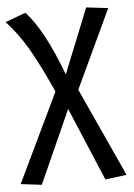

<svg xmlns="http://www.w3.org/2000/svg" viewBox="-58 -579 578 831"><g transform="rotate(-5 230.5 -163.5)"><path d="M366 211 232 -107 90 210 -1 199 184 -187Q128 -311 86.5 -381.5Q45 -452 -5 -505L84 -538Q161 -455 235 -257L348 -538L443 -527L283 -186L459 199Z"/></g></svg>

Font: Trujillo
Style: Regular
Weight: 400
Designer: Fira Sans original fonts by bBox Type GmbH, Carrois Corporate GbR, & Edenspiekermann AG / Changes by Cristiano Sobral
Foundry: Fira Sans original fonts by bBox Type GmbH, Carrois Corporate GbR, & Edenspiekermann AG / Changes by Cristiano Sobral
Version: Version 4.301;October 17, 2021;FontCreator 14.0.0.2814 64-bi